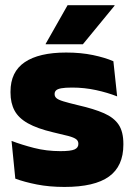

<svg xmlns="http://www.w3.org/2000/svg" viewBox="-20 -708 515 740"><path d="M228.5 12.5Q170 12.5 122 3Q74 -6.5 39 -19.5L24.5 -165Q63.5 -150 111.2 -137.8Q159 -125.5 213 -125.5Q252.5 -125.5 267.2 -132Q282 -138.5 282 -153V-154Q282 -165 273.5 -171.5Q265 -178 243.8 -183.8Q222.5 -189.5 185 -198Q123.5 -212.5 87.5 -232.8Q51.5 -253 36 -282Q20.5 -311 20.5 -351V-355Q20.5 -431 75.2 -468.2Q130 -505.5 235 -505.5Q291.5 -505.5 338.2 -495.8Q385 -486 417 -472L431.5 -336.5Q395 -351 350 -360.8Q305 -370.5 258 -370.5Q231 -370.5 216.2 -367.8Q201.5 -365 196 -359.5Q190.5 -354 190.5 -346V-345Q190.5 -336 197.5 -329.8Q204.5 -323.5 224 -317.5Q243.5 -311.5 281 -302.5Q342.5 -288.5 381 -271.5Q419.5 -254.5 437.5 -227.2Q455.5 -200 455.5 -153.5V-150.5Q455.5 -67.5 400 -27.5Q344.5 12.5 228.5 12.5ZM240.5 -688H421.5V-686L299.5 -537.5H156V-539Z"/></svg>

Font: Anek Latin Medium ExtraBold
Style: Regular
Weight: 800
Version: Version 1.003